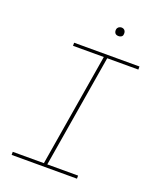

<svg xmlns="http://www.w3.org/2000/svg" viewBox="-164 -1013 927 1113"><g transform="rotate(20 300.0 -456.0)"><path d="M44 0V-19H236L352 -716H162V-735H565V-716H373L257 -19H447V0ZM390 -859Q384 -859 378 -861Q372 -863 368.5 -868Q365 -873 364 -879Q363 -885 364 -891Q365 -896 367.5 -900Q370 -904 373.5 -906.5Q377 -909 381.5 -910.5Q386 -912 390 -912Q397 -912 402.5 -909.5Q408 -907 411.5 -902Q415 -897 416 -891Q417 -885 416 -879Q416 -874 413.5 -870Q411 -866 407 -863.5Q403 -861 399 -860Q395 -859 390 -859Z"/></g></svg>

Font: Iosevka Curly Slab ThEx
Style: Italic
Weight: 100
Width: 7
Italic angle: -9°
Monospace: yes
Designer: Belleve Invis
Foundry: Belleve Invis
Version: Version 11.1.0; ttfautohint (v1.8.3)